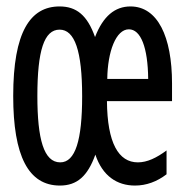

<svg xmlns="http://www.w3.org/2000/svg" viewBox="-20 -566 570 596"><path d="M166 10C219 10 252 -19 276 -86C298 -20 343 10 399 10C434 10 467 -2 497 -25V-99C466 -76 437 -62 408 -62C348 -62 313 -122 312 -252H514V-307C514 -453 469 -546 385 -546C337 -546 300 -516 275 -451C251 -519 217 -546 165 -546C74 -546 21 -467 21 -268C21 -82 68 10 166 10ZM440 -321H313C314 -406 340 -475 380 -475C417 -475 439 -419 440 -321ZM167 -62C116 -62 96 -134 96 -268C96 -409 117 -474 165 -474C212 -474 235 -408 235 -267C235 -131 214 -62 167 -62Z"/></svg>

Font: Noto Sans Mono Condensed
Style: Regular
Weight: 400
Width: 3
Designer: Monotype Design Team
Foundry: Monotype Imaging Inc.
Version: Version 2.014